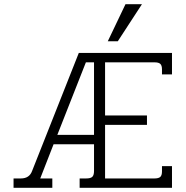

<svg xmlns="http://www.w3.org/2000/svg" viewBox="-20 -901 890 921"><path d="M582 -881H661L545 -703H497ZM45 -45H80Q121 -45 134 -81L358 -647H805V-544H757V-568Q757 -587 749 -594.5Q741 -602 721 -602H484V-347H685V-302H484V-45H721Q741 -45 749 -52.5Q757 -60 757 -79V-104H805V0H362V-45H393Q415 -45 423 -53Q431 -61 431 -81V-209H237L173 -45H231V0H45ZM431 -254V-602H392L255 -254Z"/></svg>

Font: Pridi ExtraLight
Style: Regular
Weight: 275
Designer: Katatrad Team
Foundry: CadsonDemak
Version: Version 1.001